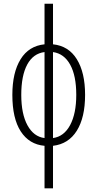

<svg xmlns="http://www.w3.org/2000/svg" viewBox="-20 -780 527 1040"><path d="M393.1 -266.1Q393.1 -369.6 360.4 -429.2Q327.6 -489.3 267.1 -498V-32.2Q326.7 -40.5 359.9 -102.5Q393.1 -164.6 393.1 -266.1ZM95.2 -266.1Q95.2 -162.6 128.9 -101.1Q162.6 -39.6 221.2 -32.2V-498Q159.7 -490.2 127.4 -430.2Q95.2 -370.1 95.2 -266.1ZM440.9 -266.1Q440.9 -143.6 396 -71.8Q351.1 0 267.1 9.8V240.2H221.2V9.8Q138.2 2.4 92.3 -68.4Q46.9 -138.7 46.9 -266.1Q46.9 -387.2 91.8 -459.5Q136.2 -531.2 221.2 -540V-759.8H267.1V-540Q351.6 -531.2 396 -459.5Q440.9 -387.2 440.9 -266.1Z"/></svg>

Font: Germano
Style: Regular
Weight: 300
Width: 3
Foundry: Ascender Corporation
Version: Version 1.10; ttfautohint (v1.5)